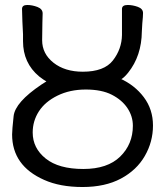

<svg xmlns="http://www.w3.org/2000/svg" viewBox="-20 -731 667 774"><path d="M315.9 -49.8Q413.6 -49.8 464.6 -99.9Q515.6 -149.9 515.6 -224.1Q515.6 -262.2 493.7 -295.2Q471.7 -328.1 430.7 -349.1Q389.6 -370.1 325.7 -370.1Q261.7 -370.1 211.7 -345.5Q161.6 -320.8 136.7 -282Q111.8 -243.2 111.8 -196.8Q111.8 -133.8 164.3 -91.8Q216.8 -49.8 315.9 -49.8ZM157.7 -5.9Q28.8 -63 28.8 -189Q28.8 -207 34.9 -262.9Q41 -318.8 147 -390.1L167 -402.8Q156.7 -408.2 137.7 -422.9Q72.8 -477.1 72.8 -564.9V-592.8Q69.8 -644 68.8 -694.8Q68.8 -710.9 89.8 -710.9Q109.9 -710.9 130.9 -702.9Q151.9 -694.8 151.9 -676.8Q151.9 -655.8 150.9 -640.1L149.9 -568.8Q149.9 -514.2 195.8 -478Q241.7 -441.9 314 -441.9Q399.9 -441.9 435.3 -487.5Q470.7 -533.2 471.7 -589.8V-694.8Q471.7 -710.9 494.6 -710.9Q514.6 -710.9 535.6 -703.4Q556.6 -695.8 556.6 -678.2Q556.6 -665 553.7 -637.2L551.8 -604Q550.8 -505.9 496.6 -438Q481.9 -419.9 469.7 -412.1L462.9 -415Q522.9 -388.2 559.8 -339.1Q596.7 -290 596.7 -225.1Q596.7 -159.2 563.7 -102.1Q530.8 -44.9 467.3 -11Q403.8 22.9 312.7 22.9Q221.7 22.9 157.7 -5.9Z"/></svg>

Font: LXGW WenKai GB Screen
Style: Regular
Weight: 400
Designer: LXGW / Fontworks Inc.
Foundry: LXGW / Fontworks Inc.
Version: Version 1.321;February 19, 2024;FontCreator 14.0.0.2901 64-b